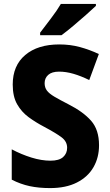

<svg xmlns="http://www.w3.org/2000/svg" viewBox="-20 -951 560 981"><path d="M486 -209Q486 -146 457.5 -96.5Q429 -47 373 -18.5Q317 10 236 10Q178 10 131.5 0Q85 -10 40 -33V-188Q89 -162 140.5 -146Q192 -130 238 -130Q282 -130 302.5 -148.5Q323 -167 323 -196Q323 -228 294.5 -249.5Q266 -271 204 -304Q162 -326 126 -352.5Q90 -379 67.5 -418.5Q45 -458 45 -519Q45 -616 109 -670Q173 -724 283 -724Q339 -724 388.5 -710.5Q438 -697 485 -675L436 -542Q393 -563 355 -574Q317 -585 282 -585Q245 -585 226.5 -568.5Q208 -552 208 -526Q208 -504 219.5 -488.5Q231 -473 258 -457Q285 -441 330 -418Q405 -380 445.5 -334Q486 -288 486 -209ZM470 -921Q451 -903 419.5 -875Q388 -847 354 -818.5Q320 -790 294 -771H185V-784Q210 -817 240.5 -857Q271 -897 291 -931H470Z"/></svg>

Font: Noto Sans Ethiopic SemiCondensed ExtraBold
Style: Regular
Weight: 800
Width: 4
Designer: Monotype Design Team
Foundry: Monotype Imaging Inc.
Version: Version 2.102; ttfautohint (v1.8.4.7-5d5b)